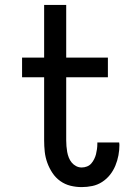

<svg xmlns="http://www.w3.org/2000/svg" viewBox="-20 -755 540 783"><path d="M313 8Q290 8 267.5 2.5Q245 -3 226 -16.5Q207 -30 194 -49.5Q181 -69 173 -91Q165 -113 162.5 -136Q160 -159 160 -183V-440H70V-520H160V-735H250V-520H420V-440H250V-183Q250 -171 251 -159Q252 -147 254 -135.5Q256 -124 260.5 -112.5Q265 -101 272.5 -92Q280 -83 290.5 -77.5Q301 -72 313 -72Q324 -72 334.5 -76Q345 -80 352 -88Q359 -96 364 -106Q369 -116 371.5 -126Q374 -136 375.5 -147Q377 -158 377 -169V-174H466Q466 -172 466.5 -169.5Q467 -167 467 -164Q467 -143 463 -121.5Q459 -100 450.5 -79.5Q442 -59 428.5 -42Q415 -25 396.5 -13Q378 -1 356.5 3.5Q335 8 313 8Z"/></svg>

Font: Iosevka Curly Medium
Style: Regular
Weight: 500
Monospace: yes
Designer: Belleve Invis
Foundry: Belleve Invis
Version: Version 22.1.2; ttfautohint (v1.8.4)